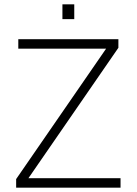

<svg xmlns="http://www.w3.org/2000/svg" viewBox="-20 -872 635 892"><path d="M55 0V-40L473 -646H65V-690H530V-650L112 -44H540V0ZM270 -783V-852H325V-783Z"/></svg>

Font: Oxanium ExtraLight ExtraLight
Style: Regular
Weight: 250
Version: Version 2.000